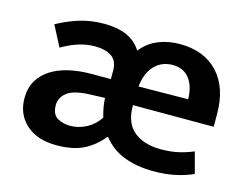

<svg xmlns="http://www.w3.org/2000/svg" viewBox="-75 -603 942 731"><g transform="rotate(15 396.0 -237.0)"><path d="M757 -213H439V-209Q439 -142 478.5 -110Q518 -78 584 -78Q623 -78 653.5 -85Q684 -92 712 -104L734 -21Q707 -8 668 1Q629 10 578 10Q515 10 464 -9Q413 -28 379 -71H376Q346 -33 304 -11.5Q262 10 196 10Q120 10 76.5 -29.5Q33 -69 33 -132Q33 -172 50 -201Q67 -230 96.5 -249Q126 -268 167 -277.5Q208 -287 256 -287H332V-320Q332 -359 307.5 -375.5Q283 -392 241 -392Q213 -392 181.5 -383Q150 -374 112 -352L70 -433Q114 -457 158 -470.5Q202 -484 255 -484Q305 -484 341.5 -468.5Q378 -453 400 -419H402Q428 -452 467 -468Q506 -484 552 -484Q648 -484 702.5 -425.5Q757 -367 757 -263ZM155 -138Q155 -101 177 -88Q199 -75 228 -75Q261 -75 292 -91.5Q323 -108 342 -138Q337 -155 333.5 -173Q330 -191 329 -212L273 -210Q207 -208 181 -187.5Q155 -167 155 -138ZM636 -289Q636 -310 631 -330Q626 -350 615.5 -365.5Q605 -381 588 -390.5Q571 -400 547 -400Q502 -400 474 -369.5Q446 -339 441 -287Z"/></g></svg>

Font: Ek Mukta SemiBold
Style: Regular
Weight: 600
Designer: Girish Dalvi and Yashodeep Gholap
Foundry: Ek Type
Version: Version 2.538;PS 1.002;hotconv 16.6.51;makeotf.lib2.5.65220;